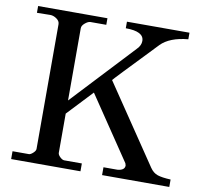

<svg xmlns="http://www.w3.org/2000/svg" viewBox="-80 -807 938 892"><g transform="rotate(10 389.0 -361.0)"><path d="M29 -37H106Q114 -37 125.5 -47.5Q137 -58 137 -67V-655Q137 -670 122 -680.5Q107 -691 92 -691L29 -690V-722H356V-691H280Q269 -690 255.5 -678.5Q242 -667 242 -655V-314L516 -607Q534 -625 534 -646Q534 -691 448 -691V-722H743V-691Q656 -683 615 -641Q426 -444 427 -443L677 -73Q692 -51 713 -44Q734 -37 775 -35V0H458V-37H524Q558 -40 558 -63L555 -73L354 -371L242 -252V-67Q242 -58 253 -47.5Q264 -37 273 -37H356V0H29Z"/></g></svg>

Font: Academico
Style: Regular
Weight: 400
Foundry: Steinberg Media Technologies GmbH
Version: Version 0.902